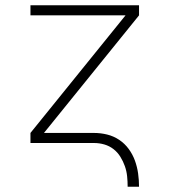

<svg xmlns="http://www.w3.org/2000/svg" viewBox="-20 -540 640 725"><path d="M462 165Q462 145 460 125.5Q458 106 451.5 87.5Q445 69 434.5 52Q424 35 408.5 23Q393 11 374 5.5Q355 0 335 0H95V-38L454 -482H95V-520H505V-482L146 -38H335Q360 -38 384.5 -32Q409 -26 430 -12Q451 2 466 22.5Q481 43 489.5 66.5Q498 90 501.5 115Q505 140 505 165Z"/></svg>

Font: Zed Sans Extralight Extended
Style: Regular
Weight: 200
Width: 7
Designer: Belleve Invis
Foundry: Belleve Invis
Version: Version 1.0.0; ttfautohint (v1.8.4)